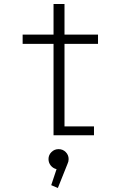

<svg xmlns="http://www.w3.org/2000/svg" viewBox="-20 -672 610 954"><path d="M300.5 -44H447V0H246V-454H92.5V-500H246V-652H300.5V-500H467V-454H300.5ZM321 118.5Q321 131 315.5 142L267.5 262L234.5 248L261 168.5Q243.5 164.5 232.2 150.5Q221 136.5 221 118.5Q221 98 235.8 83.5Q250.5 69 271 69Q292 69 306.5 83.5Q321 98 321 118.5Z"/></svg>

Font: League Mono Narrow UltraLight
Style: Regular
Weight: 200
Width: 3
Designer: Tyler Finck
Foundry: The League of Moveable Type / Tyler Finck
Version: Version 2.210